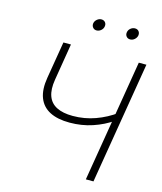

<svg xmlns="http://www.w3.org/2000/svg" viewBox="-131 -1009 935 1105"><g transform="rotate(15 336.5 -456.5)"><path d="M311 -291Q238.8 -291 192.4 -314.9Q146 -338.9 127.4 -387Q108.9 -435.1 121.1 -507.8L157.7 -727.5H202.6L166.5 -507.8Q156.7 -448.7 170.7 -409.9Q184.6 -371.1 221.9 -352.1Q259.3 -333 318.4 -333Q388.2 -333 452.1 -356Q516.1 -378.9 572.3 -419.9L564 -370.6Q510.3 -333.5 446.5 -312.3Q382.8 -291 311 -291ZM486.3 0 606.9 -727.5H652.3L531.7 0ZM523.9 -843.8Q509.3 -843.8 501 -854Q492.7 -864.3 495.1 -878.4Q497.1 -892.6 509 -902.6Q521 -912.6 535.2 -912.6Q549.8 -912.6 557.9 -902.8Q565.9 -893.1 564 -878.4Q561.5 -864.3 549.8 -854Q538.1 -843.8 523.9 -843.8ZM323.7 -843.8Q309.6 -843.8 301.3 -854Q293 -864.3 294.9 -878.4Q297.4 -892.6 309.3 -902.6Q321.3 -912.6 335.4 -912.6Q349.6 -912.6 357.9 -902.8Q366.2 -893.1 363.8 -878.4Q361.8 -864.3 349.9 -854Q337.9 -843.8 323.7 -843.8Z"/></g></svg>

Font: Inter 20pt ExtraLight
Style: Italic
Weight: 250
Italic angle: -9.3988°
Version: Version 4.001;git-66647c0bb